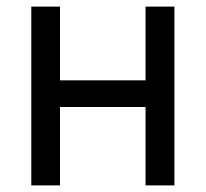

<svg xmlns="http://www.w3.org/2000/svg" viewBox="-20 -561 622 581"><path d="M440.4 -317.9V-237.3H140.6V-317.9ZM161.6 -541V0H74.7V-541ZM507.8 -541V0H420.4V-541Z"/></svg>

Font: Inter 17pt
Style: Regular
Weight: 400
Version: Version 4.001;git-66647c0bb